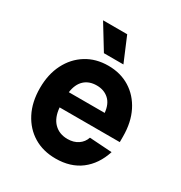

<svg xmlns="http://www.w3.org/2000/svg" viewBox="-175 -867 950 1006"><g transform="rotate(30 300.0 -364.0)"><path d="M304 12Q228 12 171 -22.5Q114 -57 81.5 -120Q49 -183 49 -268Q49 -351 81 -414Q113 -477 170 -512.5Q227 -548 302 -548Q376 -548 432.5 -513Q489 -478 521 -414.5Q553 -351 553 -265V-231H189Q194 -171 225.5 -139.5Q257 -108 307 -108Q344 -108 370 -125.5Q396 -143 406 -173L542 -164Q515 -80 454.5 -34Q394 12 304 12ZM191 -324H408Q403 -376 374 -402Q345 -428 301 -428Q255 -428 226.5 -401.5Q198 -375 191 -324ZM248 -593 158 -740H304L366 -593Z"/></g></svg>

Font: Geist Mono
Style: Bold
Weight: 700
Monospace: yes
Designer: Basement.studio, Andrés Briganti, Mateo Zaragoza
Foundry: Basement.studio, Vercel, Andrés Briganti, Guido Ferreyra, Mateo Zaragoza
Version: Version 1.500; ttfautohint (v1.8.4.7-5d5b)